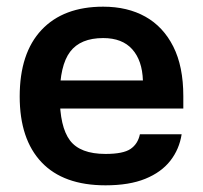

<svg xmlns="http://www.w3.org/2000/svg" viewBox="-20 -545 607 575"><path d="M107 -304H408Q406 -364 376 -397.5Q346 -431 289 -431Q221 -431 190 -390Q159 -349 159 -257Q159 -165 189.5 -124.5Q220 -84 296 -84Q349 -84 371 -99Q393 -114 399 -143H524Q517 -98 490 -63.5Q463 -29 415 -9.5Q367 10 296 10Q170 10 104.5 -59Q39 -128 39 -256Q39 -386 104.5 -455.5Q170 -525 289 -525Q362 -525 415.5 -495Q469 -465 499 -405.5Q529 -346 529 -257V-220H106Z"/></svg>

Font: 42dot Sans Light
Style: Bold
Weight: 700
Version: Version 1.000